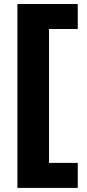

<svg xmlns="http://www.w3.org/2000/svg" viewBox="-20 -752 423 937"><path d="M64.9 165V-732.4H359.4V-610.4H219.2V43H359.4V165Z"/></svg>

Font: Schibsted Grotesk ExtraBold
Style: Regular
Weight: 800
Designer: Bakken & Baeck AS, Henrik Kongsvoll
Foundry: Schibsted ASA
Version: Version 1.100; ttfautohint (v1.8.4.7-5d5b);gftools[0.9.25]